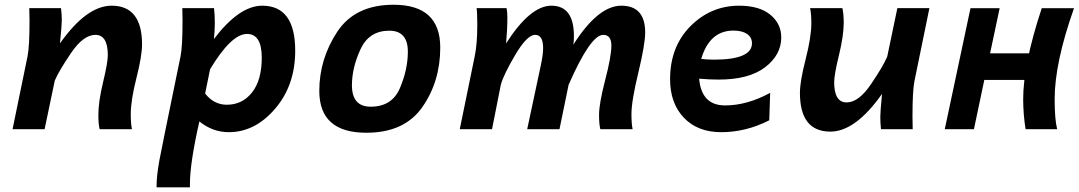

<svg xmlns="http://www.w3.org/2000/svg" viewBox="-20 -547 4571 813"><path d="M538.6 0H401.9Q396.5 -21.5 396.5 -60.5Q396.5 -116.2 416.5 -199.2Q436.5 -282.2 436.5 -313.5Q436.5 -399.4 383.8 -399.4Q333 -399.4 281 -322.8Q229 -246.1 211.9 -205.6L168.9 0H33.2L96.7 -309.1Q105 -350.1 105 -460Q105 -484.9 104 -512.7H238.3Q241.7 -485.8 241.7 -461.4Q241.7 -439.5 233.9 -363.3Q346.7 -522.9 452.6 -522.9Q581.5 -522.9 581.5 -358.9Q581.5 -310.5 557.6 -216.3Q533.7 -122.1 533.7 -63.5Q533.7 -23.4 538.6 0Z M784.2 246.1H643.1V238.3Q643.1 198.2 654.8 132.3Q660.2 101.1 744.6 -309.1Q752.9 -350.1 752.9 -460Q752.9 -489.7 752 -512.7H886.2Q889.6 -483.9 889.6 -451.2Q889.6 -416 885.7 -381.8Q993.2 -522.9 1090.3 -522.9Q1230 -522.9 1230 -332Q1230 -186 1145 -86.7Q1060.1 12.7 948.7 12.7Q880.9 12.7 824.2 -32.7Q784.2 143.6 784.2 231.9ZM940.4 -103.5Q1006.3 -103.5 1047.4 -155.8Q1088.4 -208 1088.4 -302.7Q1088.4 -403.3 1025.9 -403.3Q959.5 -403.3 869.6 -253.9L848.6 -150.9Q885.7 -103.5 940.4 -103.5Z M1531.2 15.1Q1332 15.1 1332 -162.1Q1332 -296.4 1407.5 -411.6Q1482.9 -526.9 1646.5 -526.9Q1844.2 -526.9 1844.2 -345.7Q1844.2 -202.1 1768.3 -93.5Q1692.4 15.1 1531.2 15.1ZM1549.8 -95.2Q1640.1 -95.2 1673.6 -174.3Q1707 -253.4 1707 -328.1Q1707 -417 1628.4 -417Q1542.5 -417 1506.3 -338.1Q1470.2 -259.3 1470.2 -186Q1470.2 -95.2 1549.8 -95.2Z M2658.7 0H2522Q2516.6 -21.5 2516.6 -60.5Q2516.6 -108.4 2542.7 -208.7Q2568.8 -309.1 2568.8 -354Q2568.8 -399.4 2534.2 -399.4Q2480.5 -399.4 2387.7 -188L2349.1 0H2212.4L2269.5 -268.1Q2279.8 -314.9 2279.8 -343.3Q2279.8 -399.4 2246.1 -399.4Q2211.9 -399.4 2162.1 -315.2Q2112.3 -231 2100.6 -188L2063.5 0H1926.8L1990.2 -309.1Q2001 -361.3 2001 -440.4Q2001 -496.1 1998 -512.7H2125Q2128.4 -496.6 2128.4 -472.7Q2128.4 -422.9 2123 -363.3Q2225.1 -522.9 2314.9 -522.9Q2410.2 -522.9 2410.2 -394Q2410.2 -372.1 2407.7 -357.9Q2512.7 -522.9 2610.8 -522.9Q2711.9 -522.9 2711.9 -409.2Q2711.9 -359.4 2682.9 -239.3Q2653.8 -119.1 2653.8 -63.5Q2653.8 -23.4 2658.7 0Z M3002.4 -294.4Q3164.1 -294.4 3164.1 -363.8Q3164.1 -389.2 3143.1 -403.3Q3122.1 -417.5 3085.9 -417.5Q2984.4 -417.5 2949.2 -297.4Q2977.5 -294.4 3002.4 -294.4ZM3033.7 12.7Q2934.1 12.7 2875.7 -48.6Q2817.4 -109.9 2817.4 -211.4Q2817.4 -349.6 2903.8 -436.3Q2990.2 -522.9 3109.9 -522.9Q3194.8 -522.9 3241.5 -484.9Q3288.1 -446.8 3288.1 -388.7Q3288.1 -314.5 3219.7 -262.2Q3151.4 -210 3022.9 -210Q2983.4 -210 2940.4 -213.9Q2950.2 -100.6 3050.3 -100.6Q3143.1 -100.6 3241.2 -153.8L3237.3 -37.6Q3138.7 12.7 3033.7 12.7Z M3410.2 -512.7H3546.9Q3552.2 -491.2 3552.7 -452.1Q3552.7 -396.5 3532.5 -313.5Q3512.2 -230.5 3512.2 -199.2Q3512.2 -113.3 3564.9 -113.3Q3615.7 -113.3 3667.7 -189.9Q3719.7 -266.6 3736.8 -307.1L3779.8 -512.7H3915.5L3852.1 -203.6Q3843.8 -162.6 3843.8 -52.7Q3843.8 -27.8 3844.7 0H3710.4Q3707.5 -26.9 3707.5 -51.3Q3707.5 -73.2 3714.8 -149.4Q3602.1 10.3 3496.1 10.3Q3367.2 10.3 3367.2 -153.8Q3367.2 -202.1 3391.4 -296.4Q3415.5 -390.6 3415.5 -449.2Q3415.5 -489.3 3410.2 -512.7Z M4104 0H3980.5L4089.4 -512.2H4212.9L4172.4 -321.3H4341.8L4317.9 -208.5H4147.9ZM4391.1 -512.2H4527.8Q4445.8 -281.2 4445.8 -127.4Q4445.8 -40.5 4456.5 0H4322.8Q4313 -58.1 4312.5 -126Q4312.5 -274.9 4391.1 -512.2Z"/></svg>

Font: Cadman
Style: Bold Italic
Weight: 700
Italic angle: -12°
Designer: Paul James MIller
Foundry: High-Logic / Made with FontCreator
Version: Version 2.114;March 28, 2021;FontCreator 13.0.0.2683 64-bit